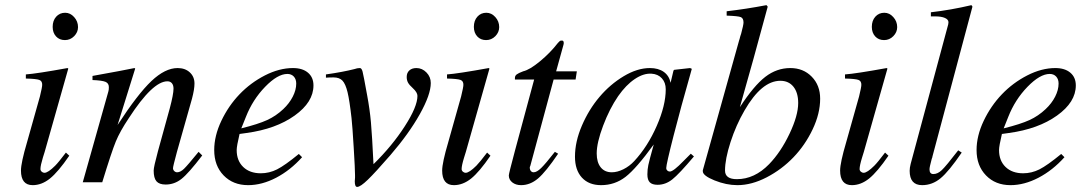

<svg xmlns="http://www.w3.org/2000/svg" viewBox="-20 -713 4244 751"><path d="M237.8 -116.2 251 -104Q207.5 -40.5 175.3 -14.6Q143.1 11.2 107.9 11.2Q62 11.2 62 -45.9Q62 -76.2 85.9 -157.2L136.2 -335.9Q145 -372.1 145 -380.9Q145.5 -396 133.8 -400.4Q122.1 -404.8 81.1 -405.8V-421.9Q123 -424.8 244.1 -446.8L247.1 -444.8L154.8 -119.1Q153.3 -113.3 147.9 -97.2Q138.2 -65.4 138.2 -51.8Q138.2 -45.9 143.1 -41.5Q147.9 -37.1 153.8 -37.1Q168 -37.1 195.8 -64.9Q209 -78.1 237.8 -116.2ZM234.9 -663.1Q254.9 -663.1 270 -646.2Q285.2 -629.4 285.2 -606.9Q285.2 -586.9 270 -571.5Q254.9 -556.2 233.9 -556.2Q212.4 -556.2 199.2 -570.6Q186 -585 186 -607.9Q186 -632.3 199.7 -647.7Q213.4 -663.1 234.9 -663.1Z M756.8 -119.1 771 -105Q717.8 -35.2 689.9 -13.2Q662.1 8.8 627.9 8.8Q603 8.8 592 -3.9Q581.1 -16.6 581.1 -45.9Q581.1 -59.6 597.7 -121.1L644 -289.1Q658.7 -344.2 658.7 -366.2Q658.7 -379.9 652.3 -387.5Q646 -395 634.8 -395Q577.1 -395 483.9 -251Q449.2 -199.2 432.9 -159.4Q416.5 -119.6 379.9 0H303.7L403.8 -355Q405.8 -360.8 405.8 -372.1Q405.8 -387.2 392.8 -392.8Q379.9 -398.4 341.8 -399.9V-416Q466.8 -438.5 505.9 -446.8L508.8 -444.8L439.9 -224.1Q518.6 -345.2 572.3 -396Q626 -446.8 674.8 -446.8Q704.1 -446.8 722.4 -429.9Q740.7 -413.1 740.7 -386.2Q740.7 -363.8 731 -327.1L671.9 -118.2Q656.7 -62 656.7 -55.2Q656.7 -48.8 661.6 -43.9Q666.5 -39.1 672.9 -39.1Q685.5 -39.1 699.7 -52.7Q713.9 -66.4 756.8 -119.1Z M1148.9 -110.8 1161.6 -98.1Q1115.7 -46.9 1060.1 -17.8Q1004.4 11.2 950.7 11.2Q891.6 11.2 854.7 -26.9Q817.9 -64.9 817.9 -126Q817.9 -181.6 845.7 -240.2Q873.5 -298.8 916.7 -344Q960 -389.2 1016.1 -418Q1072.3 -446.8 1126 -446.8Q1163.1 -446.8 1184.6 -428.7Q1206.1 -410.6 1206.1 -378.9Q1206.1 -313.5 1132.6 -261Q1059.1 -208.5 944.8 -192.9L917 -189Q905.8 -141.6 905.8 -126Q905.8 -84.5 931.4 -59.8Q957 -35.2 1000 -35.2Q1033.2 -35.2 1063.7 -50.5Q1094.2 -65.9 1148.9 -110.8ZM941.9 -255.9 923.8 -210.9Q990.2 -227.5 1024.9 -243.4Q1059.6 -259.3 1087.9 -286.1Q1111.8 -308.6 1125.2 -335Q1138.7 -361.3 1138.7 -386.2Q1138.7 -403.3 1129.2 -413.6Q1119.6 -423.8 1104 -423.8Q1065.9 -423.8 1017.1 -373.5Q968.3 -323.2 941.9 -255.9Z M1254.9 -409.2V-421.9Q1320.8 -431.2 1366.7 -442.9Q1377 -446.8 1387.7 -446.8Q1394.5 -446.8 1398.2 -432.9Q1401.9 -418.9 1416 -340.8Q1426.3 -286.1 1430.9 -234.6Q1435.5 -183.1 1440.9 -70.8Q1513.7 -142.1 1563.2 -219Q1612.8 -295.9 1612.8 -337.9Q1612.8 -351.6 1594.7 -368.2Q1581.1 -380.4 1575.9 -389.9Q1570.8 -399.4 1570.8 -412.1Q1570.8 -428.2 1581.1 -437.5Q1591.3 -446.8 1608.9 -446.8Q1631.3 -446.8 1648.2 -429.4Q1665 -412.1 1665 -388.2Q1665 -343.3 1622.3 -266.8Q1579.6 -190.4 1506.8 -106Q1447.8 -38.1 1418.7 -10Q1389.6 18.1 1377 18.1Q1367.7 18.1 1367.7 -3.9Q1367.7 -4.9 1368.7 -18.1V-27.8Q1368.7 -51.8 1363.5 -136.2Q1358.4 -220.7 1355 -251Q1347.2 -320.3 1339.4 -352.5Q1331.5 -384.8 1319.6 -397.5Q1307.6 -410.2 1284.7 -410.2Q1266.1 -410.2 1254.9 -409.2Z M1885.3 -116.2 1898.4 -104Q1855 -40.5 1822.8 -14.6Q1790.5 11.2 1755.4 11.2Q1709.5 11.2 1709.5 -45.9Q1709.5 -76.2 1733.4 -157.2L1783.7 -335.9Q1792.5 -372.1 1792.5 -380.9Q1793 -396 1781.2 -400.4Q1769.5 -404.8 1728.5 -405.8V-421.9Q1770.5 -424.8 1891.6 -446.8L1894.5 -444.8L1802.2 -119.1Q1800.8 -113.3 1795.4 -97.2Q1785.6 -65.4 1785.6 -51.8Q1785.6 -45.9 1790.5 -41.5Q1795.4 -37.1 1801.3 -37.1Q1815.4 -37.1 1843.3 -64.9Q1856.4 -78.1 1885.3 -116.2ZM1882.3 -663.1Q1902.3 -663.1 1917.5 -646.2Q1932.6 -629.4 1932.6 -606.9Q1932.6 -586.9 1917.5 -571.5Q1902.3 -556.2 1881.3 -556.2Q1859.9 -556.2 1846.7 -570.6Q1833.5 -585 1833.5 -607.9Q1833.5 -632.3 1847.2 -647.7Q1860.8 -663.1 1882.3 -663.1Z M2236.3 -434.1 2231.4 -401.9H2145.5L2054.2 -64Q2052.2 -60.1 2052.2 -58.1Q2052.2 -49.3 2056.4 -44.2Q2060.5 -39.1 2067.4 -39.1Q2079.6 -39.1 2096.7 -55.7Q2113.8 -72.3 2150.4 -119.1L2163.1 -111.8Q2115.2 -41 2084.5 -14.9Q2053.7 11.2 2018.1 11.2Q1997.6 11.2 1983.9 0.5Q1970.2 -10.3 1970.2 -26.9Q1970.2 -33.7 1994.1 -123L2069.3 -401.9H1994.1V-408.2Q1994.1 -416.5 2001 -421.9Q2007.8 -427.2 2026.4 -434.1Q2051.8 -439.9 2092 -473.1Q2132.3 -506.3 2162.1 -544.9Q2169.9 -554.2 2174.3 -554.2H2177.2H2179.2Q2185.1 -554.2 2185.1 -543.9Q2185.1 -541 2184.1 -538.1L2155.3 -434.1Z M2682.1 -111.8 2694.3 -101.1Q2636.2 -32.2 2609.6 -11.2Q2583 9.8 2552.2 9.8Q2531.2 9.8 2521.7 0.2Q2512.2 -9.3 2512.2 -30.8Q2512.2 -49.8 2515.9 -67.4Q2519.5 -85 2537.1 -147.9Q2468.8 -53.7 2426.8 -21.2Q2384.8 11.2 2331.1 11.2Q2283.2 11.2 2256.1 -18.3Q2229 -47.9 2229 -100.1Q2229 -158.7 2256.1 -221.7Q2283.2 -284.7 2324.7 -333.7Q2366.2 -382.8 2419.4 -414.8Q2472.7 -446.8 2522 -446.8Q2555.2 -446.8 2576.2 -431.9Q2597.2 -417 2603 -389.2L2614.3 -437L2617.2 -439.9L2679.2 -446.8L2686 -443.8Q2684.6 -438 2680.2 -422.9Q2643.6 -294.9 2614.7 -182.4Q2585.9 -69.8 2585.9 -55.2Q2585.9 -49.8 2590.1 -45.9Q2594.2 -42 2600.1 -42Q2613.8 -42 2653.3 -83ZM2528.3 -424.8Q2497.1 -426.8 2462.9 -403.8Q2428.7 -380.9 2397.9 -336.9Q2364.3 -288.1 2339.1 -221.4Q2314 -154.8 2314 -112.8Q2314 -78.1 2329.6 -58.6Q2345.2 -39.1 2373 -39.1Q2394.5 -39.1 2418.5 -51Q2442.4 -63 2460.9 -83Q2513.7 -140.1 2548.8 -220.5Q2584 -300.8 2584 -363.8Q2584 -390.1 2568.8 -406.7Q2553.7 -423.3 2528.3 -424.8Z M2822.3 -651.9V-668.9Q2898.4 -677.7 2978 -692.9L2982.9 -687Q2926.8 -478.5 2874 -293.9Q2928.7 -377.9 2973.4 -412.4Q3018.1 -446.8 3071.3 -446.8Q3122.1 -446.8 3155 -413.1Q3188 -379.4 3188 -327.1Q3188 -269 3158.7 -207.3Q3129.4 -145.5 3083.7 -97.9Q3038.1 -50.3 2979 -19.5Q2919.9 11.2 2864.3 11.2Q2820.8 11.2 2774.9 -7.3Q2729 -25.9 2729 -43V-46.9L2871.1 -555.2L2873 -561Q2875 -570.3 2878.9 -581.1Q2888.2 -615.7 2888.2 -625Q2888.2 -641.6 2877.7 -646Q2867.2 -650.4 2822.3 -651.9ZM3032.2 -397Q2959 -397 2892.1 -280.8Q2858.9 -223.6 2837.4 -157.2Q2815.9 -90.8 2815.9 -45.9Q2815.9 -12.2 2862.3 -12.2Q2931.2 -12.2 2988.3 -70.8Q3034.2 -118.2 3068.1 -189.7Q3102.1 -261.2 3102.1 -310.1Q3102.1 -350.6 3083.5 -373.8Q3064.9 -397 3032.2 -397Z M3441.9 -116.2 3455.1 -104Q3411.6 -40.5 3379.4 -14.6Q3347.2 11.2 3312 11.2Q3266.1 11.2 3266.1 -45.9Q3266.1 -76.2 3290 -157.2L3340.3 -335.9Q3349.1 -372.1 3349.1 -380.9Q3349.6 -396 3337.9 -400.4Q3326.2 -404.8 3285.2 -405.8V-421.9Q3327.1 -424.8 3448.2 -446.8L3451.2 -444.8L3358.9 -119.1Q3357.4 -113.3 3352.1 -97.2Q3342.3 -65.4 3342.3 -51.8Q3342.3 -45.9 3347.2 -41.5Q3352.1 -37.1 3357.9 -37.1Q3372.1 -37.1 3399.9 -64.9Q3413.1 -78.1 3441.9 -116.2ZM3439 -663.1Q3459 -663.1 3474.1 -646.2Q3489.3 -629.4 3489.3 -606.9Q3489.3 -586.9 3474.1 -571.5Q3459 -556.2 3438 -556.2Q3416.5 -556.2 3403.3 -570.6Q3390.1 -585 3390.1 -607.9Q3390.1 -632.3 3403.8 -647.7Q3417.5 -663.1 3439 -663.1Z M3728 -125 3741.7 -116.2Q3691.4 -42.5 3658.9 -15.6Q3626.5 11.2 3586.9 11.2Q3538.1 11.2 3538.1 -44.9Q3538.1 -56.6 3542 -71.8L3686 -606.9Q3689.9 -618.7 3689.9 -626Q3689.9 -636.7 3676 -642.8Q3662.1 -648.9 3637.7 -648.9H3621.1V-665Q3698.7 -673.8 3779.8 -692.9L3783.7 -687L3627 -100.1V-98.1Q3626 -97.2 3624 -89.8Q3615.7 -59.1 3615.7 -50.8Q3615.7 -32.2 3630.9 -32.2Q3647.5 -32.2 3663.8 -47.6Q3680.2 -63 3728 -125Z M4130.9 -110.8 4143.6 -98.1Q4097.7 -46.9 4042 -17.8Q3986.3 11.2 3932.6 11.2Q3873.5 11.2 3836.7 -26.9Q3799.8 -64.9 3799.8 -126Q3799.8 -181.6 3827.6 -240.2Q3855.5 -298.8 3898.7 -344Q3941.9 -389.2 3998 -418Q4054.2 -446.8 4107.9 -446.8Q4145 -446.8 4166.5 -428.7Q4188 -410.6 4188 -378.9Q4188 -313.5 4114.5 -261Q4041 -208.5 3926.8 -192.9L3898.9 -189Q3887.7 -141.6 3887.7 -126Q3887.7 -84.5 3913.3 -59.8Q3939 -35.2 3981.9 -35.2Q4015.1 -35.2 4045.7 -50.5Q4076.2 -65.9 4130.9 -110.8ZM3923.8 -255.9 3905.8 -210.9Q3972.2 -227.5 4006.8 -243.4Q4041.5 -259.3 4069.8 -286.1Q4093.8 -308.6 4107.2 -335Q4120.6 -361.3 4120.6 -386.2Q4120.6 -403.3 4111.1 -413.6Q4101.6 -423.8 4085.9 -423.8Q4047.9 -423.8 3999 -373.5Q3950.2 -323.2 3923.8 -255.9Z"/></svg>

Font: Accordance
Style: Italic
Weight: 400
Italic angle: -11°
Version: Version 1.2 (build January 31, 2020) Miklal Software Solutio